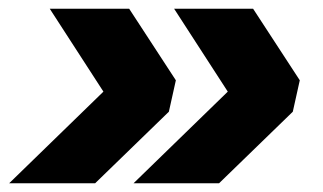

<svg xmlns="http://www.w3.org/2000/svg" viewBox="-20 -496 740 440"><path d="M286 -76H482L651 -240L667 -312L560 -476H379L502 -286ZM1 -76H198L367 -240L383 -312L276 -476H94L217 -286Z"/></svg>

Font: Geist ExtraBold
Style: Italic
Weight: 800
Italic angle: -12°
Designer: Basement.studio, Andrés Briganti, Mateo Zaragoza
Foundry: Basement.studio, Vercel, Andrés Briganti, Guido Ferreyra, Mateo Zaragoza
Version: Version 1.500